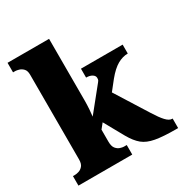

<svg xmlns="http://www.w3.org/2000/svg" viewBox="-175 -895 983 1029"><g transform="rotate(-30 316.5 -380.0)"><path d="M15 0V-59H29Q37 -59 51 -63Q65 -67 76.5 -80Q88 -93 88 -120V-644Q88 -669 76.5 -681Q65 -693 51 -697Q37 -701 29 -701H15V-760H272V-379Q272 -353 270 -324Q268 -295 266 -282L383 -427Q390 -435 390.5 -441Q391 -447 391 -450Q391 -463 377 -472Q363 -481 340 -481V-536H598V-481Q566 -481 534 -463Q502 -445 466 -401L420 -343L545 -144Q571 -102 591 -80.5Q611 -59 628 -59H632V0H619Q540 0 493 -8.5Q446 -17 418 -40Q390 -63 365 -107L297 -229L272 -198V-124Q272 -95 283 -81.5Q294 -68 308 -63.5Q322 -59 330 -59H348V0Z"/></g></svg>

Font: Noto Serif Lao SemiCondensed Black
Style: Regular
Weight: 900
Width: 4
Designer: Monotype Design Team
Foundry: Monotype Imaging Inc.
Version: Version 2.003; ttfautohint (v1.8.4.7-5d5b)